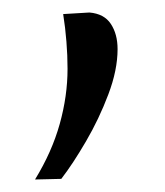

<svg xmlns="http://www.w3.org/2000/svg" viewBox="-20 -130 264 307"><path d="M36 157Q63 113 75.5 68.2Q88 23.5 88 -20Q88 -41.5 86.2 -63.5Q84.5 -85.5 81 -107.5L123 -110Q146.5 -108 157.2 -91.8Q168 -75.5 168 -51.5Q168 -18 153.2 21Q138.5 60 117.5 96Q96.5 132 78 156Z"/></svg>

Font: Commissioner Flair Light
Style: Regular
Weight: 300
Designer: Kostas Bartsokas
Foundry: Kostas Bartsokas
Version: Version 1.000; ttfautohint (v1.8.3)